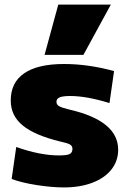

<svg xmlns="http://www.w3.org/2000/svg" viewBox="-20 -810 564 840"><path d="M31 -27 51 -167Q155 -130 238 -130Q272 -130 284.5 -136Q297 -142 297 -159Q297 -171 286.5 -177.5Q276 -184 243 -191Q132 -218 79.5 -261Q27 -304 27 -370Q27 -449 86 -489.5Q145 -530 260 -530Q366 -530 479 -499L459 -359Q359 -390 287 -390Q255 -390 241 -384Q227 -378 227 -365Q227 -352 238.5 -345.5Q250 -339 282 -331Q497 -282 497 -155Q497 -106 467.5 -68.5Q438 -31 384 -10.5Q330 10 260 10Q206 10 139.5 -0.5Q73 -11 31 -27ZM175 -570 235 -790H465L345 -570Z"/></svg>

Font: Enso Black
Style: Regular
Weight: 900
Designer: Coji Morishita
Foundry: UNDERFOREST DESIGN
Version: Version 1.000